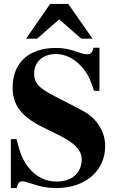

<svg xmlns="http://www.w3.org/2000/svg" viewBox="-20 -934 596 973"><path d="M449 -738 326 -914H234L112 -738H168L280 -836L392 -738ZM484 -474V-692H454C447 -665 440 -659 422 -659C413 -659 401 -661 380 -668C334 -685 302 -691 263 -691C127 -691 44 -617 44 -490C44 -389 102 -334 215 -280C258 -259 303 -239 337 -215C371 -191 394 -163 394 -127C394 -58 345 -14 268 -14C210 -14 162 -38 124 -86C95 -123 81 -158 64 -229H35V19H64C70 -7 78 -15 94 -15C102 -15 113 -12 135 -5C184 12 221 19 265 19C413 19 513 -68 513 -194C513 -270 468 -335 404 -370C353 -398 305 -421 256 -447C176 -489 153 -512 153 -561C153 -618 194 -660 263 -660C308 -660 350 -641 386 -604C420 -569 436 -539 456 -474Z"/></svg>

Font: XITS Math
Style: Bold
Weight: 700
Designer: MicroPress Inc., with final additions and corrections provided by Coen Hoffman, Elsevier (retired)
Version: Version 1.105